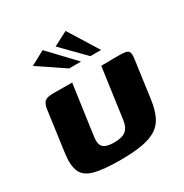

<svg xmlns="http://www.w3.org/2000/svg" viewBox="-147 -729 817 852"><g transform="rotate(-30 262.0 -303.0)"><path d="M215 -399 178.7 -140.3Q173.8 -104 189.5 -89.6Q205.1 -75.2 244.2 -75.2Q285.4 -75.2 304.3 -90.8Q323.2 -106.3 327.8 -139.2L364 -399Q365 -399 377.2 -399Q389.4 -399 405.2 -399.3Q421 -399.7 434.2 -399.7Q447.4 -399.7 450.4 -399.7Q473.6 -399.7 487.3 -397.5Q501 -395.3 505.7 -385.3Q510.3 -375.2 506.5 -349.7L479.8 -156.1Q473.4 -111.4 459.3 -80.4Q445.2 -49.4 417.8 -30.3Q390.5 -11.2 344.9 -2.6Q299.4 6.1 229.8 6.1Q142.9 6.1 96.9 -6.4Q50.9 -18.9 36.6 -51.8Q22.4 -84.8 30.7 -144.8L58.8 -349.7Q62.9 -378.9 74.7 -389.3Q86.5 -399.7 119.6 -399.7Q144 -399.7 167.3 -399.3Q190.6 -399 215 -399ZM234.6 -460 100.8 -550.1 173.5 -589.2 295.7 -460ZM343.7 -460 231.3 -574.3 304.3 -612 398.6 -460Z"/></g></svg>

Font: Genos Thin
Style: Italic
Weight: 100
Italic angle: -8°
Designer: Robert E. Leuschke
Foundry: Robert E. Leuschke
Version: Version 1.010